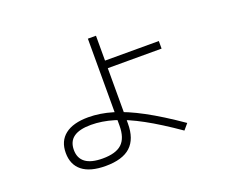

<svg xmlns="http://www.w3.org/2000/svg" viewBox="-110 -809 1220 1023"><g transform="rotate(-20 500.0 -298.0)"><path d="M329 37Q242 37 197 1.5Q152 -34 152 -101Q152 -168 197.5 -203.5Q243 -239 329 -239Q395 -239 465.5 -218Q536 -197 621.5 -151Q707 -105 815 -30L787 3Q685 -68 604.5 -112Q524 -156 457 -176Q390 -196 329 -196Q263 -196 230.5 -172.5Q198 -149 198 -101Q198 -54 230.5 -30Q263 -6 328 -6Q403 -6 437 -38Q471 -70 471 -140V-195V-633H517V-492H822V-449H517V-135Q517 -48 471 -5.5Q425 37 329 37Z"/></g></svg>

Font: M PLUS 1 Code Light
Style: Regular
Weight: 300
Designer: Coji Morishita
Foundry: UNDERFOREST DESIGN
Version: Version 1.002